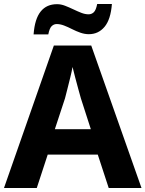

<svg xmlns="http://www.w3.org/2000/svg" viewBox="-20 -946 732 966"><path d="M527 0 472 -168H220L165 0H0L251 -717H439L692 0ZM387 -451Q383 -466 374.5 -496Q366 -526 358 -557.5Q350 -589 345 -609Q341 -586 333.5 -556Q326 -526 319 -498Q312 -470 307 -451L256 -296H437ZM149 -773Q152 -813 161 -841.5Q170 -870 185 -888.5Q200 -907 220.5 -916Q241 -925 267 -925Q287 -925 307.5 -917Q328 -909 349 -899Q370 -889 389 -881.5Q408 -874 426 -874Q441 -874 452 -884.5Q463 -895 469 -926H543Q537 -848 506 -811Q475 -774 427 -774Q406 -774 384.5 -781.5Q363 -789 342.5 -799.5Q322 -810 302.5 -817.5Q283 -825 265 -825Q251 -825 240 -814.5Q229 -804 223 -773Z"/></svg>

Font: Noto Sans Lao
Style: Bold
Weight: 700
Designer: Monotype Design Team
Foundry: Monotype Imaging Inc.
Version: Version 2.003